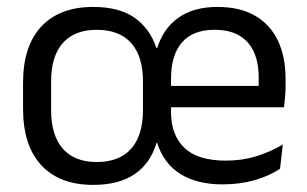

<svg xmlns="http://www.w3.org/2000/svg" viewBox="-20 -521 886 554"><path d="M249 12.5Q152 12.5 99.2 -44.2Q46.5 -101 46.5 -207.5V-282Q46.5 -388 99.2 -444.5Q152 -501 249 -501Q323.5 -501 368 -470Q412.5 -439 431.5 -382H433.5Q451 -439 495 -470Q539 -501 607 -501Q672 -501 715.8 -475.8Q759.5 -450.5 781.8 -404Q804 -357.5 804 -293V-275Q804 -259 802.8 -243Q801.5 -227 799.5 -211.5H725Q726 -235.5 726.2 -257Q726.5 -278.5 726.5 -296.5Q726.5 -341 712.2 -371.8Q698 -402.5 669.8 -418.8Q641.5 -435 599 -435Q536.5 -435 505 -398.5Q473.5 -362 473.5 -294V-245.5V-235.5V-197.5Q473.5 -131.5 512 -94.5Q550.5 -57.5 632 -57.5Q678 -57.5 719 -70Q760 -82.5 796 -104L788 -34Q757 -13.5 714.8 -1.2Q672.5 11 622 11Q548.5 11 500.5 -19Q452.5 -49 433.5 -108.5H431.5Q414 -49.5 368.5 -18.5Q323 12.5 249 12.5ZM435.5 -211.5V-273H782.5V-211.5ZM259 -53.5Q324.5 -53.5 358.5 -92Q392.5 -130.5 392.5 -203V-286.5Q392.5 -358.5 358.5 -396.8Q324.5 -435 259 -435Q195 -435 161.2 -396.8Q127.5 -358.5 127.5 -286.5V-203Q127.5 -130.5 161.2 -92Q195 -53.5 259 -53.5Z"/></svg>

Font: Anek Latin
Style: Regular
Weight: 400
Designer: Yesha Goshar
Foundry: Ek Type
Version: Version 1.003